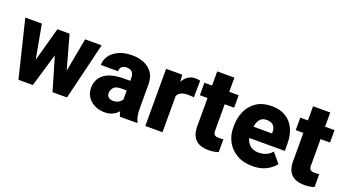

<svg xmlns="http://www.w3.org/2000/svg" viewBox="-53 -1159 2995 1668"><g transform="rotate(20 1444.5 -324.5)"><path d="M307.6 -528.3H406.7L375.5 -346.7L272.5 0H190.9L204.1 -153.3ZM231.9 -155.8 236.3 0H139.6L10.7 -528.3H163.6ZM564 -528.3H716.3L588.4 0H491.2L496.1 -163.6ZM523.9 -154.8 536.6 0H454.6L353 -345.7L322.3 -528.3H419.9Z M1055.2 -350.1Q1055.2 -383.3 1039.8 -402.6Q1024.4 -421.9 989.3 -421.9Q969.2 -421.9 955.3 -415.8Q941.4 -409.7 934.1 -397.2Q926.8 -384.8 926.8 -365.7H768.1Q768.1 -415 796.4 -453.9Q824.7 -492.7 876.2 -515.4Q927.7 -538.1 997.6 -538.1Q1060.1 -538.1 1109.1 -517.1Q1158.2 -496.1 1186.5 -454.1Q1214.8 -412.1 1214.8 -349.1V-133.3Q1214.8 -82 1220.7 -55.4Q1226.6 -28.8 1237.3 -8.8V0H1077.6Q1066.4 -23.9 1060.8 -59.1Q1055.2 -94.2 1055.2 -131.8ZM1075.2 -234.4H1003.9Q955.1 -234.4 935.1 -211.7Q915 -189 915 -159.2Q915 -137.2 930.9 -123Q946.8 -108.9 972.7 -108.9Q1001 -108.9 1021 -119.6Q1041 -130.4 1051.8 -145.3Q1062.5 -160.2 1062 -172.4L1099.6 -105Q1091.3 -85.4 1078.6 -65.4Q1065.9 -45.4 1046.9 -28.3Q1027.8 -11.2 1000.7 -0.7Q973.6 9.8 936 9.8Q886.7 9.8 845.5 -10.5Q804.2 -30.8 780 -66.7Q755.9 -102.5 755.9 -149.4Q755.9 -231.9 816.7 -277.8Q877.4 -323.7 1002 -323.7H1075.2Z M1471.2 0H1312.5V-528.3H1461.4L1471.2 -398.9ZM1623.5 -377.9Q1613.3 -378.9 1597.4 -380.4Q1581.5 -381.8 1570.3 -381.8Q1532.2 -381.8 1508.1 -370.8Q1483.9 -359.9 1472.4 -337.6Q1460.9 -315.4 1460.4 -281.7L1430.7 -299.8Q1430.7 -370.1 1448.7 -423.8Q1466.8 -477.5 1500.2 -507.8Q1533.7 -538.1 1581.1 -538.1Q1592.3 -538.1 1605 -536.6Q1617.7 -535.2 1626 -532.2Z M1983.4 -413.1H1666.5V-528.3H1983.4ZM1896 -659.2V-171.9Q1896 -151.4 1901.1 -140.4Q1906.2 -129.4 1918.2 -125Q1930.2 -120.6 1949.2 -120.6Q1962.4 -120.6 1972.2 -121.3Q1981.9 -122.1 1989.3 -123.5V-4.4Q1969.2 2.4 1947.3 6.1Q1925.3 9.8 1898.4 9.8Q1848.1 9.8 1812 -6.8Q1775.9 -23.4 1756.6 -59.1Q1737.3 -94.7 1737.3 -151.9V-659.2Z M2304.2 9.8Q2219.2 9.8 2158.9 -25.4Q2098.6 -60.5 2066.9 -118.7Q2035.2 -176.8 2035.2 -246.1V-264.6Q2035.2 -342.3 2064.5 -404.3Q2093.8 -466.3 2149.9 -502.2Q2206.1 -538.1 2287.1 -538.1Q2363.8 -538.1 2416.7 -506.1Q2469.7 -474.1 2497.6 -415.8Q2525.4 -357.4 2525.4 -277.8V-210.9H2098.6V-315.4H2369.6V-328.1Q2369.6 -353.5 2360.4 -372.1Q2351.1 -390.6 2332.8 -400.4Q2314.5 -410.2 2286.1 -410.2Q2250.5 -410.2 2230.5 -390.4Q2210.4 -370.6 2202.1 -337.6Q2193.8 -304.7 2193.8 -264.6V-246.1Q2193.8 -208 2208.3 -179.2Q2222.7 -150.4 2249.8 -134.5Q2276.9 -118.7 2314.5 -118.7Q2350.1 -118.7 2382.6 -131.6Q2415 -144.5 2438 -173.3L2512.7 -84Q2487.8 -48.8 2434.8 -19.5Q2381.8 9.8 2304.2 9.8Z M2869.6 -413.1H2552.7V-528.3H2869.6ZM2782.2 -659.2V-171.9Q2782.2 -151.4 2787.4 -140.4Q2792.5 -129.4 2804.4 -125Q2816.4 -120.6 2835.4 -120.6Q2848.6 -120.6 2858.4 -121.3Q2868.2 -122.1 2875.5 -123.5V-4.4Q2855.5 2.4 2833.5 6.1Q2811.5 9.8 2784.7 9.8Q2734.4 9.8 2698.2 -6.8Q2662.1 -23.4 2642.8 -59.1Q2623.5 -94.7 2623.5 -151.9V-659.2Z"/></g></svg>

Font: Heebo ExtraBold
Style: Regular
Weight: 800
Designer: Oded Ezer
Foundry: Ezer Type House
Version: Version 3.100